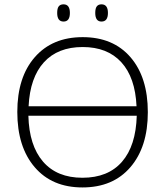

<svg xmlns="http://www.w3.org/2000/svg" viewBox="-20 -842 749 872"><path d="M651.4 -332.5Q651.4 -174.8 572.3 -82.8Q493.2 9.3 354.5 9.3Q216.3 9.3 137.5 -82.8Q58.6 -174.8 58.6 -333.5Q58.6 -491.7 138.2 -582.5Q217.8 -673.3 355.5 -673.3Q494.1 -673.3 572.8 -582Q651.4 -490.7 651.4 -332.5ZM354.5 -34.7Q470.7 -34.7 533.9 -107.2Q597.2 -179.7 601.1 -316.4H108.9Q112.3 -181.2 175.5 -107.9Q238.8 -34.7 354.5 -34.7ZM355.5 -628.4Q242.2 -628.4 179.2 -558.8Q116.2 -489.3 109.9 -359.4H600.1Q594.2 -490.2 531 -559.3Q467.8 -628.4 355.5 -628.4ZM239.7 -783.2Q239.7 -804.2 246.8 -813.2Q253.9 -822.3 268.6 -822.3Q297.4 -822.3 297.4 -783.2Q297.4 -744.1 268.6 -744.1Q239.7 -744.1 239.7 -783.2ZM412.6 -783.2Q412.6 -804.2 419.7 -813.2Q426.8 -822.3 440.9 -822.3Q470.2 -822.3 470.2 -783.2Q470.2 -744.1 440.9 -744.1Q412.6 -744.1 412.6 -783.2Z"/></svg>

Font: Bpm'online Open Sans Light
Style: Regular
Weight: 300
Foundry: Ascender Corporation
Version: Version 1.10